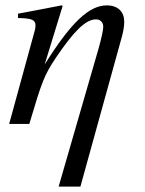

<svg xmlns="http://www.w3.org/2000/svg" viewBox="-20 -461 540 714"><path d="M213 -439 209 -441C156 -430 128 -426 47 -410V-394C98 -393 112 -387 112 -367C112 -361 111 -355 110 -350L14 0H89C136 -158 144 -181 189 -248C252 -341 297 -389 337 -389C352 -389 364 -379 364 -361C364 -349 356 -314 347 -282L198 233H279L432 -320C438 -341 442 -362 442 -380C442 -416 420 -441 377 -441C313 -441 246 -381 146 -221Z"/></svg>

Font: XITS
Style: Italic
Weight: 400
Italic angle: -16.33°
Designer: MicroPress Inc., with final additions and corrections provided by Coen Hoffman, Elsevier (retired)
Version: Version 1.302